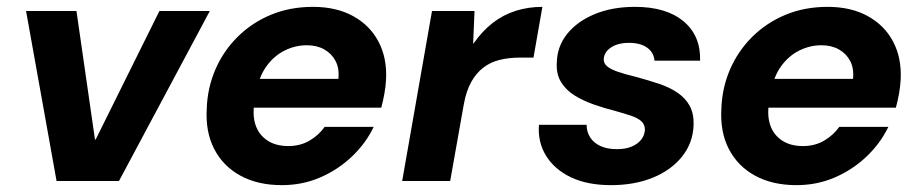

<svg xmlns="http://www.w3.org/2000/svg" viewBox="-20 -528 2679 560"><path d="M145 0 56 -496H203L257 -121H259L445 -496H592L327 0Z M802 12Q732 12 681.5 -15.5Q631 -43 605 -93Q579 -143 583 -211Q585 -272 608.5 -326Q632 -380 673.5 -421Q715 -462 770.5 -485Q826 -508 893 -508Q961 -508 1010 -481Q1059 -454 1084 -406.5Q1109 -359 1106 -297Q1105 -276 1101 -254Q1097 -232 1092 -214H681L696 -298H967Q970 -329 958.5 -350.5Q947 -372 925.5 -384Q904 -396 875 -396Q841 -396 810 -380.5Q779 -365 757 -334.5Q735 -304 727 -257L722 -228Q716 -191 725.5 -163Q735 -135 759.5 -118.5Q784 -102 821 -102Q856 -102 883 -118Q910 -134 927 -158H1070Q1047 -110 1006.5 -71.5Q966 -33 914 -10.5Q862 12 802 12Z M1153 0 1240 -496H1364L1360 -401H1361Q1387 -438 1417.5 -461.5Q1448 -485 1484.5 -496.5Q1521 -508 1562 -508L1536 -360H1497Q1465 -360 1438 -353.5Q1411 -347 1390 -331Q1369 -315 1354.5 -289Q1340 -263 1333 -225L1293 0Z M1762 12Q1693 12 1645 -11Q1597 -34 1572.5 -74Q1548 -114 1552 -164H1691Q1691 -143 1701.5 -127Q1712 -111 1731.5 -102Q1751 -93 1779 -93Q1805 -93 1822.5 -100.5Q1840 -108 1850 -120.5Q1860 -133 1861 -149Q1861 -165 1850.5 -174.5Q1840 -184 1820.5 -190.5Q1801 -197 1776 -204Q1744 -212 1712.5 -223Q1681 -234 1656 -249.5Q1631 -265 1616.5 -288.5Q1602 -312 1604 -345Q1605 -393 1634.5 -429.5Q1664 -466 1715 -487Q1766 -508 1832 -508Q1923 -508 1973.5 -466Q2024 -424 2022 -351H1889Q1887 -375 1867.5 -389Q1848 -403 1815 -403Q1782 -403 1762 -389.5Q1742 -376 1741 -356Q1740 -343 1751.5 -334Q1763 -325 1784 -318Q1805 -311 1834 -304Q1871 -294 1902.5 -283.5Q1934 -273 1957 -257Q1980 -241 1992 -218.5Q2004 -196 2003 -163Q2001 -111 1969.5 -71.5Q1938 -32 1884.5 -10Q1831 12 1762 12Z M2303 12Q2233 12 2182.5 -15.5Q2132 -43 2106 -93Q2080 -143 2084 -211Q2086 -272 2109.5 -326Q2133 -380 2174.5 -421Q2216 -462 2271.5 -485Q2327 -508 2394 -508Q2462 -508 2511 -481Q2560 -454 2585 -406.5Q2610 -359 2607 -297Q2606 -276 2602 -254Q2598 -232 2593 -214H2182L2197 -298H2468Q2471 -329 2459.5 -350.5Q2448 -372 2426.5 -384Q2405 -396 2376 -396Q2342 -396 2311 -380.5Q2280 -365 2258 -334.5Q2236 -304 2228 -257L2223 -228Q2217 -191 2226.5 -163Q2236 -135 2260.5 -118.5Q2285 -102 2322 -102Q2357 -102 2384 -118Q2411 -134 2428 -158H2571Q2548 -110 2507.5 -71.5Q2467 -33 2415 -10.5Q2363 12 2303 12Z"/></svg>

Font: DM Sans 28pt ExtraBold
Style: Italic
Weight: 800
Italic angle: -10°
Version: Version 4.004;gftools[0.9.30]